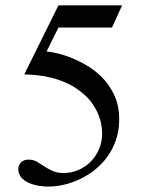

<svg xmlns="http://www.w3.org/2000/svg" viewBox="-20 -682 540 714"><path d="M396.5 -579.6H197.3L153.3 -490.7Q168.9 -489.3 195.1 -483.2Q221.2 -477.1 251.2 -464.6Q281.2 -452.1 311.8 -432.9Q342.3 -413.6 367.2 -386Q392.1 -358.4 407.7 -322Q423.3 -285.6 423.3 -238.8Q423.3 -197.3 411.6 -162.6Q399.9 -127.9 379.9 -100.1Q359.9 -72.3 333.7 -51.3Q307.6 -30.3 278.3 -16.4Q249 -2.4 219 4.6Q189 11.7 161.6 11.7Q133.3 11.7 111.8 6.3Q90.3 1 76.2 -7.8Q62 -16.6 54.9 -28.3Q47.9 -40 47.9 -53.2Q47.9 -57.1 49.3 -63Q50.8 -68.8 54.9 -74.5Q59.1 -80.1 66.7 -84.2Q74.2 -88.4 86.4 -88.4Q104 -88.4 117.2 -80.6Q130.4 -72.8 144.3 -63.5Q158.2 -54.2 175.3 -46.4Q192.4 -38.6 216.8 -38.6Q245.1 -38.6 271 -49.6Q296.9 -60.5 316.7 -80.3Q336.4 -100.1 348.1 -127.2Q359.9 -154.3 359.9 -186.5Q359.9 -201.7 356.4 -220.2Q353 -238.8 344.7 -258.5Q336.4 -278.3 322.3 -298.3Q308.1 -318.4 286.6 -335.9Q259.8 -358.4 231.2 -371.6Q202.6 -384.8 174.6 -392.1Q146.5 -399.4 119.9 -402.1Q93.3 -404.8 70.3 -405.3L197.3 -662.1H434.1Z"/></svg>

Font: Doulos SIL
Style: Regular
Weight: 400
Designer: Walt Agee, Victor Gaultney, Peter Martin, Debbi Hosken
Foundry: SIL International
Version: Version 4.110; 2011; Maintenance release